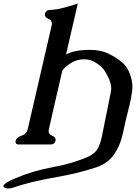

<svg xmlns="http://www.w3.org/2000/svg" viewBox="-43 -812 773 1092"><path d="M707.5 -287.1Q703.1 -254.4 693.8 -214.8Q689.9 -197.8 685.1 -179.2Q677.7 -150.9 670.9 -122.1Q663.1 -88.9 656.2 -54.7L654.3 -46.4Q640.6 13.7 607.9 63Q572.8 116.2 507.3 138.7Q406.2 173.3 266.8 197.5Q127.4 221.7 32.2 254.9Q16.1 260.3 3.9 260.3Q-7.8 260.3 -16.1 255.9Q-23.4 252.9 -23.4 246.6Q-23.4 245.1 -22.9 243.7Q-19.5 229 41.5 203.1Q142.6 159.7 259 138.4Q375.5 117.2 462.9 77.1Q495.6 61.5 511.7 34.7Q526.4 8.3 533.7 -23.4L535.2 -29.8L586.9 -285.6Q589.4 -297.9 589.4 -310.1Q589.4 -333.5 577.9 -360.4Q566.4 -387.2 550.8 -411.6Q537.1 -431.6 505.6 -453.1Q474.1 -474.6 438.5 -474.6H433.1Q397.9 -474.6 368.7 -458Q339.4 -441.4 322.3 -423.8Q317.9 -419.4 311.5 -411.1L234.9 -77.6Q233.4 -71.8 233.4 -66.9Q233.4 -47.9 253.4 -40Q273.4 -32.2 273.4 -17.1Q273.4 -14.2 272.5 -11.2Q267.6 9.8 244.1 9.8H64.5Q44.9 9.8 45.4 -4.9Q45.4 -7.8 45.9 -11.2Q50.3 -30.8 79.3 -40.3Q108.4 -49.8 114.7 -77.6L251 -667.5Q252.4 -673.3 252 -678.2Q252 -697.3 232.2 -705.1Q212.4 -712.9 212.4 -728Q212.4 -731 212.9 -734.4Q217.8 -755.4 240.7 -755.4Q274.9 -756.8 309.8 -765.6Q344.7 -774.4 399.4 -791.5L332.5 -502Q379.9 -528.3 467.3 -528.3H470.2Q531.7 -528.3 577.6 -505.1Q623.5 -481.9 652.8 -456.5Q681.6 -430.2 695.8 -391.6Q710 -353 710 -318.8Q710 -303.2 707.5 -287.1Z"/></svg>

Font: Caudex
Style: Bold
Weight: 700
Italic angle: -13°
Version: Version 1.04